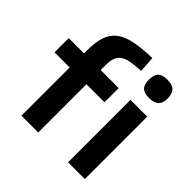

<svg xmlns="http://www.w3.org/2000/svg" viewBox="-204 -994 1174 1174"><g transform="rotate(45 382.5 -407.5)"><path d="M621 -628Q578 -628 559.5 -646.5Q541 -665 541 -707Q541 -749 559.5 -768Q578 -787 621 -787Q666 -787 685 -767Q704 -747 704 -707Q704 -668 685 -648Q666 -628 621 -628ZM549 -540H694V0H549ZM146 -417H15V-540H147V-563Q147 -635 162.5 -683Q178 -731 215 -759.5Q252 -788 312.5 -800.5Q373 -813 463 -815L470 -711Q418 -709 383.5 -702.5Q349 -696 328.5 -681.5Q308 -667 299.5 -642.5Q291 -618 291 -580V-540H447V-417H291V0H146Z"/></g></svg>

Font: Encode Sans Wide
Style: SemiBold
Weight: 600
Designer: Pablo Impallari, Andres Torresi
Foundry: Pablo Impallari, Andres Torresi
Version: Version 1.000; ttfautohint (v1.00) -l 8 -r 50 -G 200 -x 14 -